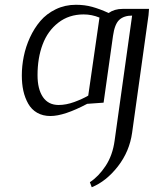

<svg xmlns="http://www.w3.org/2000/svg" viewBox="-20 -476 663 799"><path d="M70.8 -162.1Q70.8 -201.2 78.9 -241.2Q86.9 -281.2 104.7 -320.1Q122.6 -358.9 148.2 -388.9Q173.8 -418.9 212.2 -437.5Q250.5 -456.1 295.9 -456.1Q332.5 -456.1 363.5 -447.5Q394.5 -439 432.1 -421.9Q456.1 -439 490.2 -439H600.1L598.1 -413.1L529.8 76.2Q519 154.3 470.5 216.6Q421.9 278.8 361.8 303.2L354 282.2Q390.1 258.8 419.4 214.6Q448.7 170.4 457 108.9L529.8 -411.1Q495.6 -411.1 476.3 -393.3Q457 -375.5 450.2 -326.2L411.1 -48.8L342.8 -43.9Q247.1 6.8 189.9 6.8Q158.2 6.8 134.5 -6.8Q110.8 -20.5 97.2 -44.9Q83.5 -69.3 77.1 -98.4Q70.8 -127.4 70.8 -162.1ZM136.2 -163.1Q136.2 -105 158.7 -72Q181.2 -39.1 224.1 -39.1Q254.9 -39.1 289.1 -51.5Q323.2 -64 347.2 -78.1L394 -402.8Q361.8 -416 328.1 -416Q267.1 -416 222.9 -381.8Q178.7 -347.7 157.5 -291.3Q136.2 -234.9 136.2 -163.1Z"/></svg>

Font: Dehuti
Style: Italic
Weight: 400
Version: Version 1.2